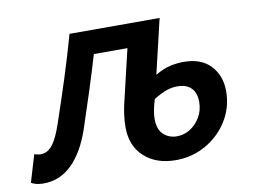

<svg xmlns="http://www.w3.org/2000/svg" viewBox="-88 -578 898 676"><g transform="rotate(-10 361.0 -239.5)"><path d="M17 12Q3 12 -7.5 9.5Q-18 7 -27 2L2 -95Q7 -94 13 -92.5Q19 -91 25 -91Q49 -91 67 -113.5Q85 -136 102 -187Q128 -263 152 -338Q176 -413 198 -491H520L474 -296Q503 -313 527.5 -318.5Q552 -324 576 -324Q639 -324 672.5 -288Q706 -252 706 -197Q706 -139 676.5 -91.5Q647 -44 598 -16Q549 12 490 12Q420 12 377.5 -27Q335 -66 335 -132Q335 -155 338 -176.5Q341 -198 344 -211L390 -406H270Q251 -342 231 -280Q211 -218 190 -155Q163 -74 119.5 -31Q76 12 17 12ZM508 -70Q534 -70 556 -84Q578 -98 592 -122Q606 -146 606 -176Q606 -208 589 -225.5Q572 -243 539 -243Q520 -243 501 -236.5Q482 -230 454 -213Q447 -191 444 -174.5Q441 -158 441 -144Q441 -106 460.5 -88Q480 -70 508 -70Z"/></g></svg>

Font: Source Sans 3 SemiBold
Style: Italic
Weight: 600
Italic angle: -11°
Designer: Paul D. Hunt
Foundry: Adobe
Version: Version 3.046;hotconv 1.0.118;makeotfexe 2.5.65603